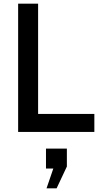

<svg xmlns="http://www.w3.org/2000/svg" viewBox="-20 -720 541 1048"><path d="M79 -700H188V-98H495V0H79ZM234 308 271 200H231V91H345V189L289 308Z"/></svg>

Font: Cabin Medium
Style: Regular
Weight: 500
Designer: Pablo Impallari
Foundry: Pablo Impallari. http://www.impallari.com Igino Marini. http://www.ikern.com
Version: Version 2.001